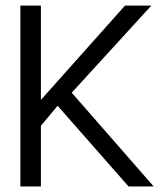

<svg xmlns="http://www.w3.org/2000/svg" viewBox="-20 -670 586 690"><path d="M53.2 -649.9H127V-311L429.2 -649.9H523.9L237.8 -336.9L532.2 0H441.9L187 -290L127 -217.8V0H53.2Z"/></svg>

Font: Overused Grotesk
Style: Regular
Weight: 400
Version: Version 0.002